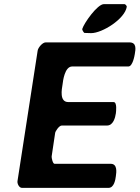

<svg xmlns="http://www.w3.org/2000/svg" viewBox="-20 -913 678 933"><path d="M635 -650C639 -673 645 -707 609 -707H202C186 -707 165 -681 163 -667L65 -33C63 -22 72 0 87 0H507C535 0 541 -41 543 -57C546 -77 551 -117 518 -117H245C236 -117 230 -148 231 -153L248 -267C249 -275 267 -303 280 -303H500C530 -303 540 -341 543 -362C544 -370 550 -417 532 -417H312C268 -417 280 -479 284 -503C286 -519 294 -590 331 -590H604C625 -590 634 -644 635 -650ZM380 -773C378 -768 386 -756 390 -753C395 -753 418 -752 423 -752C477 -752 587 -821 596 -880C597 -884 589 -893 585 -893H485C453 -893 388 -800 380 -773Z"/></svg>

Font: Asimov Print
Style: CIt
Weight: 500
Designer: Google
Version: Version 2.000980: 2014